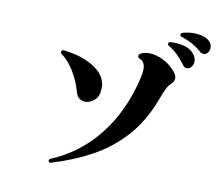

<svg xmlns="http://www.w3.org/2000/svg" viewBox="-85 -924 1171 1013"><g transform="rotate(10 500.0 -417.5)"><path d="M249 -16Q248 -16 247.5 -15.5Q247 -15 246 -15Q240 -15 236 -22V-25Q236 -32 242 -35Q391 -97 492.5 -224.5Q594 -352 637 -533Q645 -567 645 -586Q645 -627 615 -638Q606 -641 606 -651Q606 -659 614 -664Q634 -675 660 -675Q695 -675 734 -656.5Q773 -638 804 -601Q818 -584 818 -567Q818 -551 803 -537Q789 -525 779.5 -506Q770 -487 754 -445Q708 -321 632 -237.5Q556 -154 458.5 -101.5Q361 -49 249 -16ZM322 -401Q303 -468 272 -517Q241 -566 205 -591Q201 -594 201 -600Q201 -612 213 -612Q245 -609 282.5 -599.5Q320 -590 354 -573Q388 -556 412.5 -531Q437 -506 443 -473Q445 -466 445 -460Q445 -454 445 -448Q445 -407 421.5 -385.5Q398 -364 372 -364Q356 -364 342 -373Q328 -382 322 -401ZM848 -643Q831 -667 808 -690.5Q785 -714 754 -732Q749 -735 749 -741Q749 -750 759 -752Q802 -754 836 -745Q870 -736 889 -711Q903 -693 903 -674Q903 -656 892.5 -643.5Q882 -631 869 -631Q856 -631 848 -643ZM923 -729Q901 -749 873 -764.5Q845 -780 812 -790Q805 -794 805 -800Q805 -807 813 -811Q845 -820 876 -820Q921 -820 950 -801Q963 -792 968.5 -781.5Q974 -771 974 -760Q974 -744 965 -732.5Q956 -721 943 -721Q931 -721 923 -729Z"/></g></svg>

Font: Zen Antique Soft
Style: Regular
Weight: 400
Designer: Yoshimichi Ohira
Foundry: Positype
Version: Version 1.001